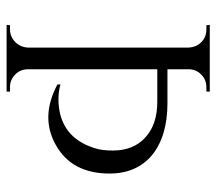

<svg xmlns="http://www.w3.org/2000/svg" viewBox="-56 -584 640 567"><g transform="rotate(90 263.5 -300.0)"><path d="M284 -475Q381 -475 437 -430Q492 -384 492 -304Q492 -192 407 -145Q325 -99 229 -150V-159Q265 -149 306 -156Q389 -171 417 -260Q424 -280 424 -314Q424 -375 385 -410Q347 -445 280 -445H184V-64Q184 -41 199 -26Q215 -10 237 -10H250V0H53L54 -10H66Q88 -10 104 -26Q119 -41 120 -63V-537Q119 -560 104 -575Q89 -590 66 -590H54L53 -600H250V-590H237Q215 -590 200 -575Q185 -561 184 -539V-475Z"/></g></svg>

Font: Cinzel(RUS BY LYAJKA)
Style: Regular
Weight: 400
Designer: Natanael Gama
Version: Version 1.001;PS 001.001;hotconv 1.0.56;makeotf.lib2.0.21325